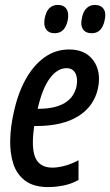

<svg xmlns="http://www.w3.org/2000/svg" viewBox="-20 -750 448 780"><path d="M176 10Q116 10 81.5 -16.5Q47 -43 33.5 -86.5Q20 -130 21.5 -183Q23 -236 35 -289Q51 -367 83 -425.5Q115 -484 160 -516.5Q205 -549 261 -549Q327 -549 359.5 -504Q392 -459 378 -391Q362 -318 298 -278Q234 -238 127 -238H119Q106 -148 124 -108.5Q142 -69 193 -69Q214 -69 241.5 -76Q269 -83 299 -99V-19Q271 -3 238.5 3.5Q206 10 176 10ZM250 -473Q213 -473 182.5 -432Q152 -391 133 -308H135Q271 -308 291 -400Q297 -433 286 -453Q275 -473 250 -473ZM353 -615Q328 -615 317 -631.5Q306 -648 313 -678Q318 -704 332 -717Q346 -730 365 -730Q390 -730 401 -713.5Q412 -697 405 -667Q394 -615 353 -615ZM202 -615Q178 -615 167 -631.5Q156 -648 162 -678Q173 -730 215 -730Q239 -730 250 -713.5Q261 -697 255 -667Q244 -615 202 -615Z"/></svg>

Font: Noto Sans ExtraCondensed Medium
Style: Italic
Weight: 500
Width: 2
Italic angle: -12°
Designer: Monotype Design Team
Foundry: Monotype Imaging Inc.
Version: Version 2.013; ttfautohint (v1.8.4.7-5d5b)